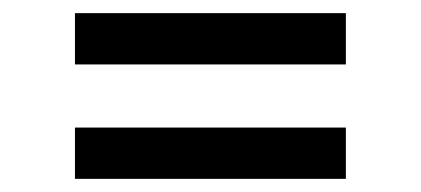

<svg xmlns="http://www.w3.org/2000/svg" viewBox="-20 -501 640 292"><path d="M94 -229V-307H506V-229ZM94 -403V-481H506V-403Z"/></svg>

Font: Red Hat Display Medium
Style: Regular
Weight: 500
Designer: Pentagram, MCKL
Foundry: Pentagram, MCKL
Version: Version 1.023